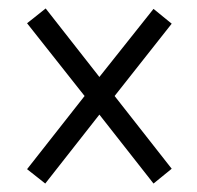

<svg xmlns="http://www.w3.org/2000/svg" viewBox="-20 -585 465 454"><path d="M87 -151 44 -185 180 -358 44 -530 88 -565 215 -403 343 -564 386 -529 251 -358 386 -186 343 -151 215 -314Z"/></svg>

Font: Noto Serif Thai ExtraCondensed
Style: Regular
Weight: 400
Width: 2
Designer: Monotype Design Team
Foundry: Monotype Imaging Inc.
Version: Version 2.002; ttfautohint (v1.8.4.7-5d5b)